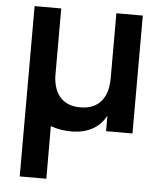

<svg xmlns="http://www.w3.org/2000/svg" viewBox="-54 -588 743 876"><g transform="rotate(5 317.0 -150.0)"><path d="M564.5 -540V0H443.5V-70.5Q433.5 -52 419.2 -36.5Q405 -21 385.5 -9.5Q366 2 341.2 8.5Q316.5 15 285 15Q233 15 190.5 -1L191 240H69V-540H191V-228Q194.5 -165.5 226.5 -131.8Q258.5 -98 316.5 -98Q378 -98 410.8 -135.5Q443.5 -173 443.5 -243V-540Z"/></g></svg>

Font: Vela Sans Bd
Style: Bold
Weight: 700
Designer: Principal design: Mikhail Sharanda - project Manrope.
Design modification: Ravid Balaliev
Foundry: Mikhail Sharanda
Version: Version 1.001